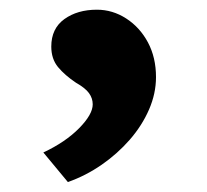

<svg xmlns="http://www.w3.org/2000/svg" viewBox="-20 -162 423 392"><path d="M118.6 209.7 68.5 149.3Q113.7 128.1 141.5 99.8Q169.3 71.6 169.3 51Q169.3 38.6 161.6 28Q153.9 17.5 135.1 6.9Q112.3 -8.4 98.5 -25Q84.7 -41.7 84.7 -66.9Q84.7 -103.7 111.4 -123Q138.1 -142.2 177.8 -142.2Q209.8 -142.2 237.6 -124.3Q265.5 -106.3 282 -75.5Q298.5 -44.6 298.5 -4.6Q298.5 28.9 284.3 61.6Q270.1 94.3 244.9 123.3Q219.6 152.2 187.5 174.4Q155.3 196.7 118.6 209.7Z"/></svg>

Font: Lexend Exa
Style: Regular
Weight: 400
Designer: Bonnie Shaver-Troup, Thomas Jockin
Foundry: Lexend
Version: Version 1.007